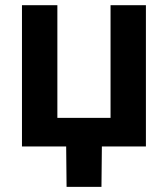

<svg xmlns="http://www.w3.org/2000/svg" viewBox="-20 -566 649 742"><path d="M64.9 0V-545.9H201.7V-110.4H407.2V-545.9H543.9V0ZM237.3 156.2 235.4 -31.2H374L372.1 156.2Z"/></svg>

Font: Inter
Style: 650
Weight: 650
Designer: Rasmus Andersson
Foundry: rsms
Version: Version 4.001;git-66647c0bb